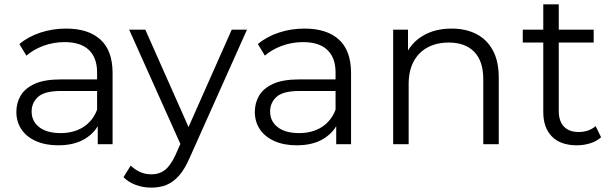

<svg xmlns="http://www.w3.org/2000/svg" viewBox="-20 -661 2805 880"><path d="M428 0V-116L425 -135V-329Q425 -396 387.5 -432Q350 -468 276 -468Q225 -468 179 -451Q133 -434 101 -406L69 -459Q109 -493 165 -511.5Q221 -530 283 -530Q385 -530 440.5 -479.5Q496 -429 496 -326V0ZM247 5Q188 5 144.5 -14.5Q101 -34 78 -68.5Q55 -103 55 -148Q55 -189 74.5 -222.5Q94 -256 138.5 -276.5Q183 -297 258 -297H439V-244H260Q184 -244 154.5 -217Q125 -190 125 -150Q125 -105 160 -78Q195 -51 258 -51Q318 -51 361.5 -78.5Q405 -106 425 -158L441 -109Q421 -57 371.5 -26Q322 5 247 5Z M674 199Q637 199 603.5 187Q570 175 546 151L579 98Q599 117 622.5 127.5Q646 138 675 138Q710 138 735.5 118.5Q761 99 784 50L818 -27L826 -38L1042 -525H1112L849 63Q827 114 800.5 144Q774 174 743 186.5Q712 199 674 199ZM814 15 572 -525H646L860 -43Z M1521 0V-116L1518 -135V-329Q1518 -396 1480.5 -432Q1443 -468 1369 -468Q1318 -468 1272 -451Q1226 -434 1194 -406L1162 -459Q1202 -493 1258 -511.5Q1314 -530 1376 -530Q1478 -530 1533.5 -479.5Q1589 -429 1589 -326V0ZM1340 5Q1281 5 1237.5 -14.5Q1194 -34 1171 -68.5Q1148 -103 1148 -148Q1148 -189 1167.5 -222.5Q1187 -256 1231.5 -276.5Q1276 -297 1351 -297H1532V-244H1353Q1277 -244 1247.5 -217Q1218 -190 1218 -150Q1218 -105 1253 -78Q1288 -51 1351 -51Q1411 -51 1454.5 -78.5Q1498 -106 1518 -158L1534 -109Q1514 -57 1464.5 -26Q1415 5 1340 5Z M1782 0V-525H1850V-381L1839 -408Q1864 -465 1919 -497.5Q1974 -530 2050 -530Q2114 -530 2162.5 -505.5Q2211 -481 2238.5 -431Q2266 -381 2266 -305V0H2195V-298Q2195 -381 2153.5 -423.5Q2112 -466 2037 -466Q1981 -466 1939.5 -443.5Q1898 -421 1875.5 -378.5Q1853 -336 1853 -276V0Z M2624 5Q2550 5 2510 -35Q2470 -75 2470 -148V-641H2541V-152Q2541 -106 2564.5 -81Q2588 -56 2632 -56Q2679 -56 2710 -83L2735 -32Q2714 -13 2684.5 -4Q2655 5 2624 5ZM2376 -466V-525H2701V-466Z"/></svg>

Font: Montserrat Thin
Style: Regular
Weight: 400
Version: Version 9.000